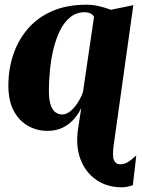

<svg xmlns="http://www.w3.org/2000/svg" viewBox="-20 -544 602 815"><path d="M496.5 251Q434.5 251 388.5 219.2Q342.5 187.5 321.5 131.5Q300.5 75.5 311.5 1.5L325 -86Q313.5 -61 293.8 -38.5Q274 -16 246.2 -2.2Q218.5 11.5 181 11.5Q136.5 11.5 98.8 -9.8Q61 -31 38.2 -73.8Q15.5 -116.5 15.5 -181Q15.5 -249 35.8 -310.5Q56 -372 96.8 -420.2Q137.5 -468.5 200 -496.2Q262.5 -524 347 -524Q375.5 -524 402 -517.5Q428.5 -511 451 -502.5L546 -522L463 69Q456 117 463.5 135.2Q471 153.5 489 153.5Q505.5 153.5 519.8 145.8Q534 138 558.5 116L544 242Q535 245.5 523 248.2Q511 251 496.5 251ZM243.5 -58Q262.5 -58 280.5 -73.5Q298.5 -89 312.5 -112Q326.5 -135 332.5 -155L379 -472Q375.5 -481 365 -486.5Q354.5 -492 339.5 -492Q303.5 -492 277.2 -470.2Q251 -448.5 233.8 -412.5Q216.5 -376.5 206.2 -332.8Q196 -289 191.8 -243.5Q187.5 -198 187.5 -158.5Q187.5 -118 196 -96Q204.5 -74 217.5 -66Q230.5 -58 243.5 -58Z"/></svg>

Font: Merriweather 120pt Black
Style: Italic
Weight: 900
Italic angle: -7.8°
Version: Version 2.101